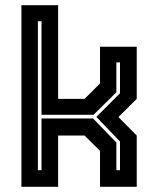

<svg xmlns="http://www.w3.org/2000/svg" viewBox="-20 -720 610 740"><path d="M62.5 0V-700H204V-339H306L365.5 -398.5V-540H507V-339L436.5 -269L507 -197.5V0H365.5V-138.5L306 -197.5H204V0ZM126 -64H140V-263.5H338.5L428.5 -170.5V-64H442.5V-174.5L351.5 -269.5L442.5 -360.5V-479.5H428.5V-364.5L340.5 -277.5H140V-638H126Z"/></svg>

Font: Tourney Thin
Style: Bold
Weight: 700
Version: Version 1.015